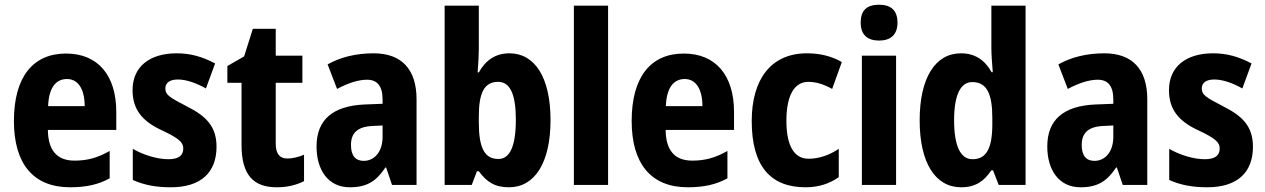

<svg xmlns="http://www.w3.org/2000/svg" viewBox="-20 -784 5364 814"><path d="M260 -557C120 -557 39 -458 39 -271C39 -90 121 10 277 10C346 10 398 -2 445 -28V-144C394 -115 350 -103 296 -103C221 -103 184 -147 183 -233H473V-309C473 -465 395 -557 260 -557ZM264 -449C312 -449 339 -405 339 -334H184C187 -414 218 -449 264 -449Z M898 -162C898 -250 851 -293 774 -332C697 -372 681 -382 681 -409C681 -433 700 -447 734 -447C771 -447 814 -431 853 -409L892 -515C839 -543 789 -558 729 -558C614 -558 542 -501 542 -402C542 -319 584 -271 661 -234C741 -197 757 -180 757 -154C757 -124 736 -109 694 -109C646 -109 588 -127 543 -153V-21C592 1 643 10 704 10C831 10 898 -52 898 -162Z M1198 -112C1165 -112 1149 -133 1149 -175V-433H1262V-548H1149V-662H1052L1015 -545L944 -504V-433H1004V-169C1004 -42 1055 10 1153 10C1200 10 1237 0 1269 -16V-128C1245 -118 1221 -112 1198 -112Z M1564 -558C1488 -558 1422 -541 1369 -511L1409 -407C1456 -432 1499 -446 1536 -446C1579 -446 1602 -420 1602 -362V-344L1525 -341C1392 -335 1322 -277 1322 -163C1322 -65 1370 10 1463 10C1537 10 1576 -17 1614 -74H1617L1642 0H1746V-363C1746 -492 1681 -558 1564 -558ZM1560 -250 1602 -252V-204C1602 -141 1568 -102 1522 -102C1488 -102 1468 -123 1468 -169C1468 -220 1495 -247 1560 -250Z M2010 -577V-760H1865V0H1980L2002 -58H2010C2044 -12 2078 10 2138 10C2247 10 2314 -94 2314 -275C2314 -456 2247 -558 2140 -558C2081 -558 2039 -529 2010 -477H2005C2008 -516 2010 -550 2010 -577ZM2092 -437C2143 -437 2167 -383 2167 -277C2167 -165 2142 -110 2093 -110C2033 -110 2010 -159 2010 -265V-290C2010 -387 2031 -437 2092 -437Z M2558 0V-760H2413V0Z M2879 -557C2739 -557 2658 -458 2658 -271C2658 -90 2740 10 2896 10C2965 10 3017 -2 3064 -28V-144C3013 -115 2969 -103 2915 -103C2840 -103 2803 -147 2802 -233H3092V-309C3092 -465 3014 -557 2879 -557ZM2883 -449C2931 -449 2958 -405 2958 -334H2803C2806 -414 2837 -449 2883 -449Z M3395 10C3450 10 3497 -5 3536 -33V-153C3496 -126 3452 -111 3408 -111C3348 -111 3314 -164 3314 -272C3314 -380 3348 -437 3407 -437C3441 -437 3474 -426 3508 -407L3549 -521C3507 -545 3459 -558 3401 -558C3249 -558 3167 -448 3167 -271C3167 -78 3248 10 3395 10Z M3707 -764C3657 -764 3629 -742 3629 -688C3629 -636 3658 -612 3707 -612C3755 -612 3785 -636 3785 -688C3785 -741 3756 -764 3707 -764ZM3779 -548H3634V0H3779Z M4055 10C4116 10 4152 -16 4183 -62H4190L4214 0H4328V-760H4183V-580C4183 -553 4186 -515 4189 -478H4184C4155 -530 4113 -558 4054 -558C3946 -558 3879 -455 3879 -274C3879 -94 3945 10 4055 10ZM4103 -109C4053 -109 4025 -163 4025 -274C4025 -381 4052 -436 4102 -436C4164 -436 4187 -386 4187 -284V-258C4187 -155 4162 -109 4103 -109Z M4662 -558C4586 -558 4520 -541 4467 -511L4507 -407C4554 -432 4597 -446 4634 -446C4677 -446 4700 -420 4700 -362V-344L4623 -341C4490 -335 4420 -277 4420 -163C4420 -65 4468 10 4561 10C4635 10 4674 -17 4712 -74H4715L4740 0H4844V-363C4844 -492 4779 -558 4662 -558ZM4658 -250 4700 -252V-204C4700 -141 4666 -102 4620 -102C4586 -102 4566 -123 4566 -169C4566 -220 4593 -247 4658 -250Z M5292 -162C5292 -250 5245 -293 5168 -332C5091 -372 5075 -382 5075 -409C5075 -433 5094 -447 5128 -447C5165 -447 5208 -431 5247 -409L5286 -515C5233 -543 5183 -558 5123 -558C5008 -558 4936 -501 4936 -402C4936 -319 4978 -271 5055 -234C5135 -197 5151 -180 5151 -154C5151 -124 5130 -109 5088 -109C5040 -109 4982 -127 4937 -153V-21C4986 1 5037 10 5098 10C5225 10 5292 -52 5292 -162Z"/></svg>

Font: Noto Sans Bengali Condensed
Style: Bold
Weight: 700
Width: 3
Designer: Joana Ranito - Universal Thirst; Jelle Bosma - Monotype Design Team
Foundry: Universal Thirst ehf.
Version: Version 3.000